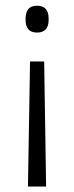

<svg xmlns="http://www.w3.org/2000/svg" viewBox="-20 -516 266 687"><path d="M138 -296 145 151.5H80L87.5 -296ZM112.5 -495.5Q133.5 -495.5 143.8 -483.8Q154 -472 154 -449.5V-444.5Q154 -423 143.8 -411.2Q133.5 -399.5 112.5 -399.5Q91.5 -399.5 81.5 -411.2Q71.5 -423 71.5 -444.5V-449.5Q71.5 -472 81.5 -483.8Q91.5 -495.5 112.5 -495.5Z"/></svg>

Font: Anek Bangla Medium Light
Style: Regular
Weight: 300
Version: Version 1.003